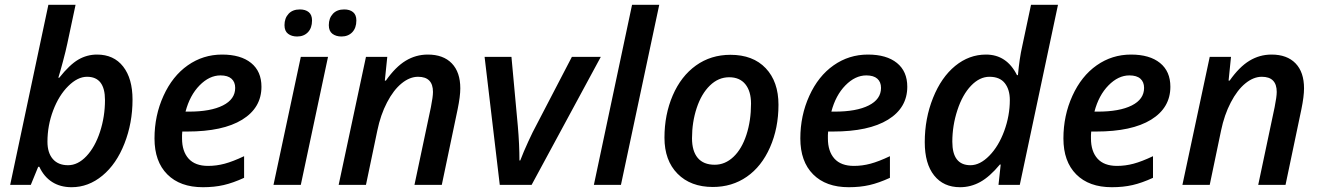

<svg xmlns="http://www.w3.org/2000/svg" viewBox="-20 -780 5575 810"><path d="M282.2 9.8Q234.4 9.8 200 -12.2Q165.5 -34.2 146 -76.2H141.1L109.9 0H22.9L184.1 -759.8H298.8L264.2 -597.2Q257.8 -566.4 245.6 -520.8Q233.4 -475.1 226.1 -452.1H230Q273.9 -507.3 310.5 -528.6Q347.2 -549.8 389.2 -549.8Q460 -549.8 499.5 -499.3Q539.1 -448.7 539.1 -359.9Q539.1 -261.2 505.1 -174.6Q471.2 -87.9 412.1 -39.1Q353 9.8 282.2 9.8ZM347.2 -456.1Q307.6 -456.1 268.1 -417Q228.5 -377.9 204.3 -314.2Q180.2 -250.5 180.2 -182.1Q180.2 -135.3 202.9 -109.1Q225.6 -83 267.1 -83Q308.6 -83 344.7 -121.3Q380.9 -159.7 401.9 -223.9Q422.9 -288.1 422.9 -357.9Q422.9 -456.1 347.2 -456.1Z M910.2 -461.9Q863.3 -461.9 822 -419.9Q780.8 -377.9 762.7 -309.1H776.9Q868.7 -309.1 920.4 -335.2Q972.2 -361.3 972.2 -409.2Q972.2 -434.1 956.5 -448Q940.9 -461.9 910.2 -461.9ZM835.9 9.8Q739.7 9.8 685.8 -44.4Q631.8 -98.6 631.8 -195.8Q631.8 -292.5 669.7 -375.7Q707.5 -459 772.2 -504.4Q836.9 -549.8 917 -549.8Q995.6 -549.8 1039.3 -514.4Q1083 -479 1083 -414.1Q1083 -325.2 1001.7 -275.1Q920.4 -225.1 770 -225.1H749L748 -210V-195.8Q748 -141.6 775.6 -110.8Q803.2 -80.1 857.9 -80.1Q893.1 -80.1 927.7 -89.4Q962.4 -98.6 1009.8 -121.1V-29.8Q962.9 -8.3 923.6 0.7Q884.3 9.8 835.9 9.8Z M1249 0H1133.8L1249 -540H1363.8ZM1180.2 -673.8Q1180.2 -703.1 1197.3 -721.7Q1214.4 -740.2 1245.1 -740.2Q1268.6 -740.2 1282.5 -728.8Q1296.4 -717.3 1296.4 -693.8Q1296.4 -662.1 1279.1 -644Q1261.7 -626 1233.4 -626Q1210.4 -626 1195.3 -637.5Q1180.2 -648.9 1180.2 -673.8ZM1367.2 -673.8Q1367.2 -703.1 1384.3 -721.7Q1401.4 -740.2 1432.1 -740.2Q1455.6 -740.2 1469.5 -728.8Q1483.4 -717.3 1483.4 -693.8Q1483.4 -662.1 1466.1 -644Q1448.7 -626 1420.4 -626Q1397.5 -626 1382.3 -637.5Q1367.2 -648.9 1367.2 -673.8Z M1728.5 0 1797.9 -328.1Q1806.6 -372.1 1806.6 -392.1Q1806.6 -456.1 1743.7 -456.1Q1708.5 -456.1 1674.3 -428.2Q1640.1 -400.4 1612.8 -347.9Q1585.4 -295.4 1571.8 -229L1523.9 0H1408.7L1523.9 -540H1613.8L1603.5 -439.9H1607.9Q1648.4 -497.6 1691.4 -523.7Q1734.4 -549.8 1784.7 -549.8Q1850.1 -549.8 1886 -512.7Q1921.9 -475.6 1921.9 -407.2Q1921.9 -373.5 1910.6 -318.8L1843.8 0Z M2088.4 0 2024.4 -540H2137.7L2164.6 -248Q2171.4 -170.4 2171.4 -103H2174.8Q2188.5 -139.2 2209 -183.6Q2229.5 -228 2240.7 -248L2392.6 -540H2514.6L2222.7 0Z M2599.6 0H2485.4L2646.5 -759.8H2761.2Z M3148.4 -342.8Q3148.4 -395 3124.5 -424.6Q3100.6 -454.1 3056.2 -454.1Q3010.7 -454.1 2974.9 -419.2Q2939 -384.3 2919.2 -324.5Q2899.4 -264.6 2899.4 -196.8Q2899.4 -142.6 2923.6 -113.8Q2947.8 -85 2995.1 -85Q3039.1 -85 3074.2 -118.2Q3109.4 -151.4 3128.9 -211.2Q3148.4 -271 3148.4 -342.8ZM3264.2 -337.9Q3264.2 -239.3 3228.5 -158.4Q3192.9 -77.6 3130.6 -34.4Q3068.4 8.8 2987.3 8.8Q2893.6 8.8 2838.4 -47.1Q2783.2 -103 2783.2 -199.2Q2783.2 -296.4 2818.1 -377.4Q2853 -458.5 2916 -503.7Q2979 -548.8 3061.5 -548.8Q3156.7 -548.8 3210.4 -492.2Q3264.2 -435.5 3264.2 -337.9Z M3634.8 -461.9Q3587.9 -461.9 3546.6 -419.9Q3505.4 -377.9 3487.3 -309.1H3501.5Q3593.3 -309.1 3645 -335.2Q3696.8 -361.3 3696.8 -409.2Q3696.8 -434.1 3681.2 -448Q3665.5 -461.9 3634.8 -461.9ZM3560.5 9.8Q3464.4 9.8 3410.4 -44.4Q3356.4 -98.6 3356.4 -195.8Q3356.4 -292.5 3394.3 -375.7Q3432.1 -459 3496.8 -504.4Q3561.5 -549.8 3641.6 -549.8Q3720.2 -549.8 3763.9 -514.4Q3807.6 -479 3807.6 -414.1Q3807.6 -325.2 3726.3 -275.1Q3645 -225.1 3494.6 -225.1H3473.6L3472.7 -210V-195.8Q3472.7 -141.6 3500.2 -110.8Q3527.8 -80.1 3582.5 -80.1Q3617.7 -80.1 3652.3 -89.4Q3687 -98.6 3734.4 -121.1V-29.8Q3687.5 -8.3 3648.2 0.7Q3608.9 9.8 3560.5 9.8Z M4139.6 -549.8Q4227.1 -549.8 4270.5 -462.9H4274.4Q4280.8 -534.2 4292.5 -585L4329.6 -759.8H4443.4L4282.2 0H4192.4L4201.7 -85.9H4198.2Q4155.3 -34.2 4115.2 -12.2Q4075.2 9.8 4030.3 9.8Q3960.4 9.8 3920.9 -39.8Q3881.3 -89.4 3881.3 -180.2Q3881.3 -280.3 3916.3 -367.2Q3951.2 -454.1 4009.8 -502Q4068.4 -549.8 4139.6 -549.8ZM4074.2 -83Q4114.3 -83 4153.6 -123Q4192.9 -163.1 4216.6 -227.5Q4240.2 -292 4240.2 -357.9Q4240.2 -402.3 4219 -429.2Q4197.8 -456.1 4154.3 -456.1Q4112.8 -456.1 4076.7 -418.5Q4040.5 -380.9 4019 -315.4Q3997.6 -250 3997.6 -182.1Q3997.6 -83 4074.2 -83Z M4744.6 -461.9Q4697.8 -461.9 4656.5 -419.9Q4615.2 -377.9 4597.2 -309.1H4611.3Q4703.1 -309.1 4754.9 -335.2Q4806.6 -361.3 4806.6 -409.2Q4806.6 -434.1 4791 -448Q4775.4 -461.9 4744.6 -461.9ZM4670.4 9.8Q4574.2 9.8 4520.3 -44.4Q4466.3 -98.6 4466.3 -195.8Q4466.3 -292.5 4504.2 -375.7Q4542 -459 4606.7 -504.4Q4671.4 -549.8 4751.5 -549.8Q4830.1 -549.8 4873.8 -514.4Q4917.5 -479 4917.5 -414.1Q4917.5 -325.2 4836.2 -275.1Q4754.9 -225.1 4604.5 -225.1H4583.5L4582.5 -210V-195.8Q4582.5 -141.6 4610.1 -110.8Q4637.7 -80.1 4692.4 -80.1Q4727.5 -80.1 4762.2 -89.4Q4796.9 -98.6 4844.2 -121.1V-29.8Q4797.4 -8.3 4758.1 0.7Q4718.8 9.8 4670.4 9.8Z M5288.1 0 5357.4 -328.1Q5366.2 -372.1 5366.2 -392.1Q5366.2 -456.1 5303.2 -456.1Q5268.1 -456.1 5233.9 -428.2Q5199.7 -400.4 5172.4 -347.9Q5145 -295.4 5131.3 -229L5083.5 0H4968.3L5083.5 -540H5173.3L5163.1 -439.9H5167.5Q5208 -497.6 5251 -523.7Q5293.9 -549.8 5344.2 -549.8Q5409.7 -549.8 5445.6 -512.7Q5481.4 -475.6 5481.4 -407.2Q5481.4 -373.5 5470.2 -318.8L5403.3 0Z"/></svg>

Font: TypoPRO Open Sans
Style: Italic
Weight: 600
Italic angle: -12°
Foundry: Ascender Corporation
Version: Version 1.10